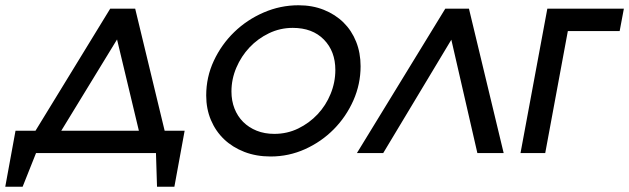

<svg xmlns="http://www.w3.org/2000/svg" viewBox="-29 -582 2392 730"><path d="M30 -85H106L390 -549H485L597 -85H673L634 128H568L564 0H108L57 128H-9ZM499 -85 416 -432 204 -85Z M755 -219Q755 -289 784 -351Q813 -413 861.5 -460Q910 -507 973.5 -534.5Q1037 -562 1106 -562Q1159 -562 1202.5 -544.5Q1246 -527 1277 -496.5Q1308 -466 1325 -423.5Q1342 -381 1342 -330Q1342 -262 1314.5 -200Q1287 -138 1240 -90.5Q1193 -43 1131 -15Q1069 13 1000 13Q945 13 900 -4.5Q855 -22 823 -52.5Q791 -83 773 -125.5Q755 -168 755 -219ZM851 -234Q851 -199 862.5 -169.5Q874 -140 895.5 -118.5Q917 -97 947 -85Q977 -73 1014 -73Q1063 -73 1105 -93.5Q1147 -114 1178.5 -147.5Q1210 -181 1228 -225Q1246 -269 1246 -316Q1246 -387 1202.5 -431.5Q1159 -476 1084 -476Q1036 -476 993.5 -455.5Q951 -435 919.5 -401.5Q888 -368 869.5 -324.5Q851 -281 851 -234Z M1664 -549H1754L1886 0H1786L1687 -431L1428 0H1328Z M2052 -549H2343L2327 -464H2130L2044 0H1950Z"/></svg>

Font: Involve Medium Oblique
Style: Italic
Weight: 500
Italic angle: -10.5°
Designer: Stefan Peev
Foundry: Context Ltd.
Version: Version 1.001